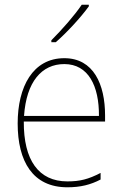

<svg xmlns="http://www.w3.org/2000/svg" viewBox="-20 -785 521 815"><path d="M357 -758V-765H327C296 -719 243 -659 198 -614V-606H217C264 -647 323 -711 357 -758ZM253 -538C119 -538 55 -416 55 -261C55 -100 119 10 266 10C322 10 365 -1 407 -23V-51C355 -24 319 -15 266 -15C144 -15 80 -105 81 -269H426V-295C426 -427 377 -538 253 -538ZM253 -513C355 -513 401 -420 400 -293H82C92 -438 157 -513 253 -513Z"/></svg>

Font: Noto Sans Georgian SemiCondensed Thin
Style: Regular
Weight: 100
Width: 4
Designer: Monotype Design Team, Akaki Razmadze
Foundry: Google LLC
Version: Version 2.005